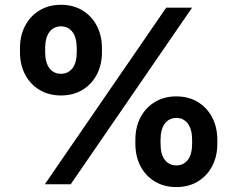

<svg xmlns="http://www.w3.org/2000/svg" viewBox="-20 -759 978 791"><path d="M231.1 -365.7Q181.5 -365.7 143.5 -388.2Q105.5 -410.7 83.9 -451.1Q62.3 -491.5 62.3 -544.9V-559.5Q62.3 -613.2 83.9 -653.6Q105.5 -694 143.5 -716.6Q181.5 -739.3 231.1 -739.3Q281 -739.3 318.9 -716.6Q356.8 -694 378.4 -653.6Q400 -613.2 400 -559.5V-544.9Q400 -491.5 378.4 -451.1Q356.8 -410.7 318.9 -388.2Q281 -365.7 231.1 -365.7ZM231.1 -455Q260.7 -455 278.5 -477.7Q296.2 -500.5 296.2 -544.9V-559.5Q296.2 -604.2 278.5 -627.3Q260.7 -650.5 231.1 -650.5Q201.5 -650.5 183.8 -627.3Q166.1 -604.2 166.1 -559.5V-544.9Q166.1 -500.5 183.8 -477.7Q201.5 -455 231.1 -455ZM164.8 0 664.8 -727.5H771.4L271.4 0ZM706.4 11.7Q656.8 11.7 618.8 -10.8Q580.8 -33.3 559.2 -73.7Q537.7 -114.1 537.7 -167.5V-182.1Q537.7 -235.8 559.2 -276.2Q580.8 -316.6 618.8 -339.2Q656.8 -361.9 706.4 -361.9Q756.3 -361.9 794.2 -339.2Q832.1 -316.6 853.7 -276.2Q875.3 -235.8 875.3 -182.1V-167.5Q875.3 -114.1 853.7 -73.7Q832.1 -33.3 794.2 -10.8Q756.3 11.7 706.4 11.7ZM706.4 -77.6Q736 -77.6 753.8 -100.3Q771.5 -123.1 771.5 -167.5V-182.1Q771.5 -226.8 753.8 -249.9Q736 -273.1 706.4 -273.1Q676.8 -273.1 659.1 -249.9Q641.4 -226.8 641.4 -182.1V-167.5Q641.4 -123.1 659.1 -100.3Q676.8 -77.6 706.4 -77.6Z"/></svg>

Font: Inter Khmer Looped
Style: Regular
Weight: 400
Designer: Rasmus Andersson, Sovichet Tep
Foundry: Anagata Design
Version: Version 1.000